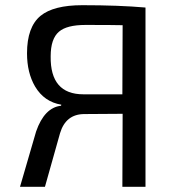

<svg xmlns="http://www.w3.org/2000/svg" viewBox="-20 -719 651 739"><path d="M451 0 452 -281 305 -280Q233 -280 211 -206L153 0H57L119 -213Q151 -305 215 -312L216 -316Q150 -327 115 -386Q84 -439 84 -514Q84 -615 136 -658Q186 -699 297 -699Q437 -699 540 -690V0ZM452 -622Q414 -623 309 -623Q237 -623 207 -597Q175 -570 175 -502Q173 -356 301 -356H451Z"/></svg>

Font: Taylor Sans
Style: Regular
Weight: 400
Italic angle: -8°
Designer: Natanael Gama
Version: Version 1.001 September 8, 2015